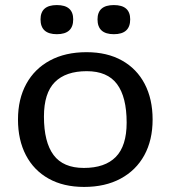

<svg xmlns="http://www.w3.org/2000/svg" viewBox="-20 -728 674 758"><path d="M312 10Q230.5 10 172 -22.8Q113.5 -55.5 82.2 -115.5Q51 -175.5 51 -256Q51 -337 83.8 -396.8Q116.5 -456.5 177.2 -489.2Q238 -522 321.5 -522Q403 -522 461.5 -489.2Q520 -456.5 551.2 -396.8Q582.5 -337 582.5 -256Q582.5 -175 549.8 -115.2Q517 -55.5 456.2 -22.8Q395.5 10 312 10ZM311 -65Q394.5 -65 437.2 -108.5Q480 -152 480 -244Q480 -345 442 -396Q404 -447 322.5 -447Q239.5 -447 196.5 -403.8Q153.5 -360.5 153.5 -268Q153.5 -167 191.5 -116Q229.5 -65 311 -65ZM204.5 -593Q140 -593 140 -651.5Q140 -708 204.5 -708Q269 -708 269 -651.5Q269 -593 204.5 -593ZM429.5 -593Q365 -593 365 -651.5Q365 -708 429.5 -708Q494 -708 494 -651.5Q494 -593 429.5 -593Z"/></svg>

Font: Newsreader 6pt
Style: Regular
Weight: 400
Designer: Hugues Gentile
Foundry: Production Type
Version: Version 1.003; ttfautohint (v1.8.3)